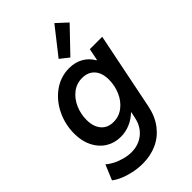

<svg xmlns="http://www.w3.org/2000/svg" viewBox="-298 -884 1191 1191"><g transform="rotate(-45 297.5 -288.5)"><path d="M-2.4 151.4 39.1 52.2Q55.7 67.9 83.3 82.3Q110.8 96.7 143.8 105.5Q176.8 114.3 207.5 114.3Q248.5 114.3 283 97.9Q317.4 81.5 340.6 51.3Q363.8 21 372.1 -20L381.3 -63H379.4Q347.7 -32.7 308.8 -16.4Q270 0 227.5 0Q173.3 0 129.9 -26.9Q86.4 -53.7 61.5 -103.3Q36.6 -152.8 36.6 -218.8Q36.6 -298.8 71 -370.4Q105.5 -441.9 166.3 -485.4Q227.1 -528.8 302.2 -528.8Q353 -528.8 392.8 -506.6Q432.6 -484.4 456.1 -442.9H460L475.6 -521H584.5L481.9 -14.2Q467.3 59.1 428.5 110.4Q389.6 161.6 333 187.7Q276.4 213.9 207 213.9Q165 213.9 124 205.1Q83 196.3 50 181.9Q17.1 167.5 -2.4 151.4ZM426.3 -303.2Q426.3 -363.3 396.5 -396Q366.7 -428.7 315.4 -428.7Q266.6 -428.7 229.2 -399.7Q191.9 -370.6 171.4 -323.7Q150.9 -276.9 150.9 -225.1Q150.9 -166 179.9 -131.6Q209 -97.2 261.2 -97.2Q309.6 -97.2 347.4 -126.7Q385.3 -156.2 405.8 -203.9Q426.3 -251.5 426.3 -303.2ZM296.4 -615.2 434.6 -791 504.4 -726.6 354 -569.8Z"/></g></svg>

Font: Reddit Sans Fudge SmBold Italic
Style: Regular
Weight: 600
Italic angle: -11.25°
Designer: Stephen Hutchings
Version: Version 1.013